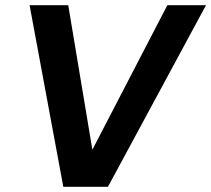

<svg xmlns="http://www.w3.org/2000/svg" viewBox="-20 -720 814 740"><path d="M224 0 94 -700H243L336 -143L625 -700H774L396 0Z"/></svg>

Font: DM Sans ExtraBold
Style: Italic
Weight: 800
Italic angle: -10°
Designer: Colophon Foundry, Jonny Pinhorn
Foundry: Colophon Foundry
Version: Version 4.004;gftools[0.9.30]